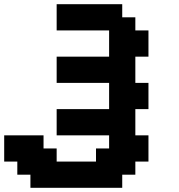

<svg xmlns="http://www.w3.org/2000/svg" viewBox="-20 -895 852 915"><path d="M125 0H562.5V-62.5H625V-125H687.5V-250H625V-375H687.5V-500H625V-625H687.5V-750H625V-812.5H562.5V-875H250V-750H500V-625H250V-500H500V-375H250V-250H500V-187.5H437.5V-125H250V-187.5H187.5V-250H0V-125H62.5V-62.5H125Z"/></svg>

Font: Faithful 32x
Style: Semibold
Weight: 400
Foundry: Faithful Resource Pack
Version: Version 1.0; January 27, 2023